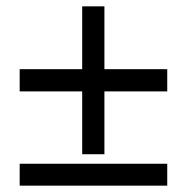

<svg xmlns="http://www.w3.org/2000/svg" viewBox="-20 -585 588 605"><path d="M309 -297V-99H239V-297H42V-367H239V-565H309V-367H507V-297ZM507 -69V0H42V-69Z"/></svg>

Font: Libra Serif Modern
Style: Bold Italic
Weight: 700
Italic angle: -12°
Designer: Stefan Peev, Context Ltd
Foundry: Stefan Peev, Context Ltd
Version: Version 1.000